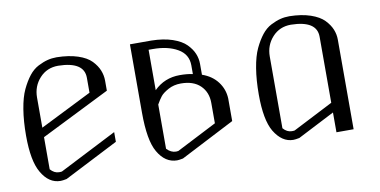

<svg xmlns="http://www.w3.org/2000/svg" viewBox="-61 -748 1810 914"><g transform="rotate(-10 844.0 -291.5)"><path d="M250 -583Q308.6 -582 351.6 -567.9Q394.5 -553.7 416.5 -530.8Q438.5 -507.8 448.2 -483.4Q458 -459 458 -433.6V-384.8L125 -218.8V-63.5Q143.6 -42 167 -42Q176.8 -42 180.7 -43L458 -184.6V-137.7L196.3 -3.9Q176.8 0 167 0Q110.4 0 75.2 -61.5Q42 -118.2 42 -240.2Q42 -310.5 51.3 -367.2Q60.5 -423.8 77.6 -460Q94.7 -496.1 114.7 -521.5Q134.8 -546.9 159.7 -559.6Q184.6 -572.3 205.6 -577.6Q226.6 -583 250 -583ZM250 -542Q195.3 -542 160.2 -503.4Q125 -464.8 125 -410.2V-264.6L375 -389.6V-461.9Q375 -540 250 -542Z M687.5 -542V-346.7Q738.3 -397.5 812.5 -397.5Q847.7 -397.5 875 -391.6V-433.6Q875 -487.3 827.6 -514.6Q780.3 -542 708 -542ZM604.5 -583H708Q766.6 -582 809.6 -567.4Q852.5 -552.7 875 -529.8Q897.5 -506.8 907.2 -482.9Q917 -459 917 -433.6V-380.9Q964.8 -364.3 991.7 -328.6Q1018.6 -293 1020.5 -248V-138.7L758.8 -3.9Q739.3 0 730.5 0Q672.9 0 637.7 -61.5Q604.5 -118.2 604.5 -252.9ZM687.5 -277.3V-63.5Q708 -42 732.4 -42Q739.3 -42 743.2 -43L937.5 -142.6V-241.2Q937.5 -293 904.3 -325.2Q871.1 -357.4 810.5 -357.4Q776.4 -357.4 749.5 -342.8Q722.7 -328.1 711.4 -314Q700.2 -299.8 687.5 -277.3Z M1375 -583Q1433.6 -582 1476.6 -567.4Q1519.5 -552.7 1541.5 -529.8Q1563.5 -506.8 1573.2 -482.9Q1583 -459 1583 -433.6V0H1500V-95.7L1321.3 -3.9Q1301.8 0 1292 0Q1237.3 0 1200.2 -61.5Q1167 -118.2 1167 -240.2Q1167 -310.5 1176.3 -367.2Q1185.5 -423.8 1202.6 -460Q1219.7 -496.1 1239.7 -521.5Q1259.8 -546.9 1284.7 -559.6Q1309.6 -572.3 1330.6 -577.6Q1351.6 -583 1375 -583ZM1375 -542Q1320.3 -542 1285.2 -503.4Q1250 -464.8 1250 -410.2V-63.5Q1268.6 -42 1292 -42Q1301.8 -42 1305.7 -43L1500 -142.6V-461.9Q1500 -540 1375 -542Z"/></g></svg>

Font: wanta
Style: Medium
Weight: 500
Version: Version 0.91